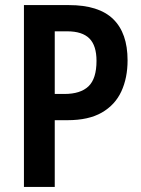

<svg xmlns="http://www.w3.org/2000/svg" viewBox="-20 -734 555 754"><path d="M251 -714Q368 -714 424.5 -659Q481 -604 481 -497Q481 -428 456.5 -375Q432 -322 380 -292Q328 -262 245 -262H195V0H74V-714ZM244 -611H195V-365H233Q296 -365 327.5 -395Q359 -425 359 -495Q359 -555 331 -583Q303 -611 244 -611Z"/></svg>

Font: Noto Sans Hebrew Condensed SemiBold
Style: Regular
Weight: 600
Width: 3
Designer: Monotype Design Team
Foundry: Monotype Imaging Inc.
Version: Version 2.004; ttfautohint (v1.8.4.7-5d5b)